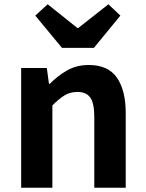

<svg xmlns="http://www.w3.org/2000/svg" viewBox="-20 -878 681 898"><path d="M79 0V-560H199L209 -486H213Q249 -523 293.5 -548.5Q338 -574 395 -574Q486 -574 527 -514.5Q568 -455 568 -349V0H421V-331Q421 -396 402 -422Q383 -448 342 -448Q308 -448 282 -432Q256 -416 225 -385V0ZM270 -654 145 -805 203 -858 342 -747H346L487 -858L543 -805L419 -654Z"/></svg>

Font: Source Han Sans CN Bold
Style: Bold
Weight: 700
Designer: Ryoko NISHIZUKA 西塚涼子 (kana & ideographs); Paul D. Hunt (Latin, Greek & Cyrillic); Wenlong ZHANG 张文龙 (bopomofo); Sandoll 
Foundry: Adobe Systems Incorporated
Version: Version 1.00;May 30, 2023;FontCreator 11.5.0.2422 32-bit